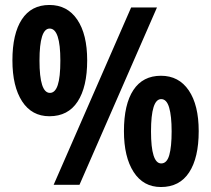

<svg xmlns="http://www.w3.org/2000/svg" viewBox="-20 -744 850 773"><path d="M179 -724Q251 -724 291 -665Q331 -606 331 -501Q331 -394 292.5 -335Q254 -276 179 -276Q108 -276 69 -336Q30 -396 30 -501Q30 -608 68 -666Q106 -724 179 -724ZM612 -714 300 0H196L508 -714ZM180 -629Q139 -629 139 -500Q139 -370 181 -370Q202 -370 212.5 -401.5Q223 -433 223 -500Q223 -629 180 -629ZM628 -439Q700 -439 740 -380Q780 -321 780 -216Q780 -109 741.5 -50Q703 9 628 9Q557 9 518 -51.5Q479 -112 479 -216Q479 -324 517 -381.5Q555 -439 628 -439ZM629 -345Q588 -345 588 -215Q588 -86 629 -86Q652 -86 661.5 -119.5Q671 -153 671 -215Q671 -277 661 -311Q651 -345 629 -345Z"/></svg>

Font: Noto Sans Arabic Cond
Style: Bold
Weight: 700
Width: 3
Designer: Monotype Design Team, Nadine Chahine, Nizar Qandah and Khaled Hosny
Foundry: Monotype Imaging Inc.
Version: Version 2.012; ttfautohint (v1.8.4.7-5d5b)